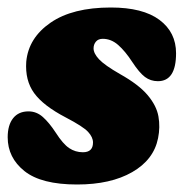

<svg xmlns="http://www.w3.org/2000/svg" viewBox="-24 -482 489 512"><path d="M197 -76Q224 -76 224 -102Q224 -116 211 -130.2Q198 -144.5 151 -169Q91.5 -200 67 -233.8Q42.5 -267.5 46 -317.5Q52 -381 110.8 -421.5Q169.5 -462 271.5 -462Q357 -462 401.2 -429Q445.5 -396 445.5 -340Q445.5 -265.5 397 -265.5Q377.5 -265.5 362.5 -276.8Q347.5 -288 328.5 -317Q310 -345.5 291.2 -362Q272.5 -378.5 250 -378.5Q238 -378.5 231.8 -371Q225.5 -363.5 225.5 -353Q225.5 -339.5 240.2 -323.8Q255 -308 296 -284.5Q346 -256.5 369.8 -228.2Q393.5 -200 398.5 -171.5Q403.5 -143 397.5 -113.5Q386 -56 328.5 -23Q271 10 181.5 10Q86 10 41.2 -25.8Q-3.5 -61.5 -3.5 -116Q-3.5 -148.5 11 -166.8Q25.5 -185 52 -185Q73.5 -185 90.5 -169.8Q107.5 -154.5 124.5 -128.5Q144 -98 160.5 -87Q177 -76 197 -76Z"/></svg>

Font: Fraunces 144pt SuperSoft Black
Style: Italic
Weight: 900
Italic angle: -16°
Version: Version 1.000;[b76b70a41]